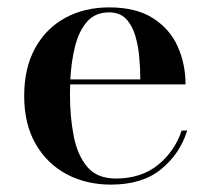

<svg xmlns="http://www.w3.org/2000/svg" viewBox="-20 -490 568 520"><path d="M487 -136.5Q467.5 -73.5 416.5 -31.8Q365.5 10 280.5 10Q213.5 10 160.5 -18.2Q107.5 -46.5 76.5 -100.2Q45.5 -154 45.5 -230Q45.5 -306 75.2 -359.8Q105 -413.5 157 -441.8Q209 -470 275.5 -470Q349 -470 394.8 -440.5Q440.5 -411 461.5 -363.5Q482.5 -316 482.5 -261.5H170Q169.5 -248 169.5 -234Q169.5 -174 179.5 -122Q189.5 -70 216.2 -38.2Q243 -6.5 293.5 -6.5Q362.5 -6.5 408 -43.5Q453.5 -80.5 472 -136.5ZM275.5 -456.5Q238 -456.5 216 -431.5Q194 -406.5 183.5 -365.2Q173 -324 170.5 -275H360Q360 -303 357.2 -334.5Q354.5 -366 346.2 -393.8Q338 -421.5 321.2 -439Q304.5 -456.5 275.5 -456.5Z"/></svg>

Font: Bodoni* 16 Medium
Style: Regular
Weight: 500
Version: Version 2.2